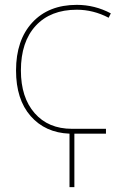

<svg xmlns="http://www.w3.org/2000/svg" viewBox="-20 -550 547 790"><path d="M66 -260Q66 -149 122.5 -84.5Q179 -20 276 -20H416V0H286V220H266V0Q166 -4 106 -72.5Q46 -141 46 -260Q46 -385 113 -457.5Q180 -530 296 -530Q370 -530 436 -495L427 -477Q364 -510 296 -510Q188 -510 127 -444Q66 -378 66 -260Z"/></svg>

Font: M PLUS 1p Thin
Style: Regular
Weight: 250
Version: Version 1.062